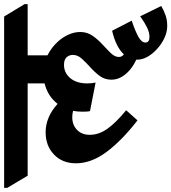

<svg xmlns="http://www.w3.org/2000/svg" viewBox="-38 -696 830 930"><g transform="rotate(-90 377.0 -231.0)"><path d="M259 20Q161 -56 106 -130Q51 -204 51 -278Q51 -344 93.5 -384.5Q136 -425 201 -425Q275 -425 339 -367Q376 -415 438 -430V-512H-9L-68 -611V-626H762L822 -527V-512H574V-416Q612 -397 640 -366Q662 -342 674.5 -314Q687 -286 687 -257Q687 -224 669 -198Q651 -172 627 -150Q603 -128 584.5 -109Q566 -90 566 -70Q566 -55 579 -46Q613 -84 693 -103L742 -8Q691 9 663.5 24.5Q636 40 636 58Q636 78 663 78Q685 78 709.5 66Q734 54 763 33L813 135Q791 148 767.5 156Q744 164 717 164Q686 164 656 149.5Q626 135 603 113Q580 92 566.5 67.5Q553 43 553 19Q553 16 553 14Q535 6 519 -5Q490 -25 473 -51Q456 -77 456 -106Q456 -139 474.5 -163.5Q493 -188 516.5 -209Q540 -230 558 -250Q576 -270 576 -293Q576 -311 564.5 -323.5Q553 -336 528 -336Q489 -336 463.5 -305.5Q438 -275 438 -224Q438 -213 439 -202.5Q440 -192 442 -183L304 -210Q302 -216 301.5 -227.5Q301 -239 301 -247Q301 -270 305 -292Q290 -296 274 -296Q237 -296 213 -273Q189 -250 189 -211Q189 -167 218.5 -125.5Q248 -84 308 -35Z"/></g></svg>

Font: Noto Serif Devanagari ExtraBold
Style: Regular
Weight: 800
Designer: Universal Thirst, Indian Type Foundry and the Monotype Design Team
Foundry: Monotype Imaging Inc.
Version: Version 2.004; ttfautohint (v1.8.4.7-5d5b)